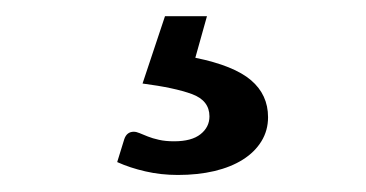

<svg xmlns="http://www.w3.org/2000/svg" viewBox="-20 -32 440 231"><path d="M215 37.5Q261.5 47 282 64.5Q302.5 82 302.5 109Q302.5 125 294.5 138Q286.5 151 272.2 160Q258 169 238 173.8Q218 178.5 194 178.5Q173.5 178.5 155 174.2Q136.5 170 121 163L129.5 135.5Q132.5 126.5 141 126.5Q144 126.5 148 128.2Q152 130 157.8 132.2Q163.5 134.5 171.2 136.2Q179 138 189.5 138Q210.5 138 221.2 129.5Q232 121 232 108Q232 89 211 81.2Q190 73.5 151.5 68.5L178.5 -12.5H229Z"/></svg>

Font: TypoPRO Lato
Style: Regular
Weight: 400
Designer: Lukasz Dziedzic with Adam Twardoch and Botio Nikoltchev
Foundry: tyPoland Lukasz Dziedzic
Version: Version 2.010; 2014-09-01; http://www.latofonts.com/